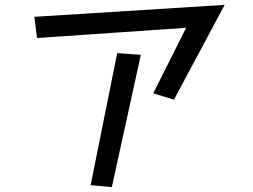

<svg xmlns="http://www.w3.org/2000/svg" viewBox="-20 -725 1040 788"><path d="M744 -611 132 -569 121 -656 902 -705 694 -316 609 -342ZM461 -507 558 -500 439 43 352 35Z"/></svg>

Font: Moralerspace Krypton JPDOC
Style: Regular
Weight: 400
Version: v0.0.6; ttfautohint (v1.8.4.7-5d5b-dirty) -l 6 -r 45 -G 200 